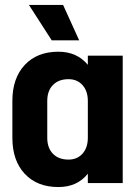

<svg xmlns="http://www.w3.org/2000/svg" viewBox="-20 -740 546 776"><path d="M335 -515H476V0H335V-38Q292 16 216 16Q130 16 80 -37.5Q30 -91 30 -183V-332Q30 -424 80 -477.5Q130 -531 216 -531Q291 -531 335 -478ZM335 -183V-332Q335 -372 313.5 -396Q292 -420 257 -420Q217 -420 194 -396.5Q171 -373 171 -332V-183Q171 -142 194 -118.5Q217 -95 257 -95Q292 -95 313.5 -119Q335 -143 335 -183ZM300 -577H189L97 -720H235Z"/></svg>

Font: Akshar SemiBold
Style: Regular
Weight: 600
Designer: Tall Chai
Foundry: Tall Chai
Version: Version 1.000